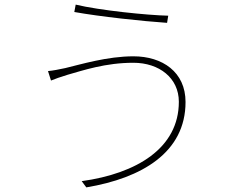

<svg xmlns="http://www.w3.org/2000/svg" viewBox="-20 -779 1040 832"><path d="M755 -338C755 -137 572 -27 334 6L354 33C594 -7 784 -118 784 -337C784 -467 684 -535 558 -535C445 -535 330 -500 263 -484C235 -478 210 -473 188 -471L201 -430C221 -438 240 -445 273 -455C340 -474 437 -507 558 -507C670 -507 755 -441 755 -338ZM308 -759 302 -727C413 -707 599 -687 704 -680L709 -711C619 -713 412 -734 308 -759Z"/></svg>

Font: Noto Sans CJK HK Thin
Style: Regular
Weight: 100
Designer: Ryoko NISHIZUKA 西塚涼子 (kana, bopomofo & ideographs); Paul D. Hunt (Latin, Greek & Cyrillic); Sandoll Communications 산돌커뮤니
Foundry: Adobe
Version: Version 2.004;hotconv 1.0.118;makeotfexe 2.5.65603